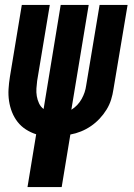

<svg xmlns="http://www.w3.org/2000/svg" viewBox="-20 -550 540 775"><path d="M91 205 126 -8Q104 -15 84.5 -27.5Q65 -40 51 -58Q37 -76 28.5 -97.5Q20 -119 16.5 -142.5Q13 -166 14.5 -190.5Q16 -215 20 -240L68 -530H181L130 -224Q128 -209 127 -193Q126 -177 128.5 -162Q131 -147 137.5 -133Q144 -119 156 -110L225 -530H338L268 -107Q281 -115 291.5 -126Q302 -137 309.5 -150.5Q317 -164 321.5 -177.5Q326 -191 328 -206L382 -530H495L438 -190Q435 -169 428.5 -148Q422 -127 410 -107.5Q398 -88 382 -71Q366 -54 347 -41Q328 -28 307 -19.5Q286 -11 264 -7L229 205Z"/></svg>

Font: Iosevka Curly Heavy Oblique
Style: Regular
Weight: 900
Italic angle: -9°
Monospace: yes
Designer: Belleve Invis
Foundry: Belleve Invis
Version: Version 11.1.0; ttfautohint (v1.8.3)